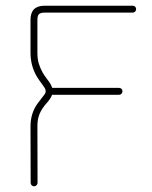

<svg xmlns="http://www.w3.org/2000/svg" viewBox="-20 -655 536 679"><path d="M100.6 3.9Q95.7 3.9 92 0.2Q88.4 -3.4 88.4 -8.3L87.9 -208Q87.9 -254.9 113.3 -289.6L127.9 -308.6Q135.3 -317.4 138.4 -322.3Q141.6 -327.1 141.6 -332Q141.6 -337.9 138.2 -343.8Q134.8 -349.6 127.4 -359.4Q118.7 -370.6 109.9 -384.8Q87.9 -422.9 87.9 -468.3V-585Q87.9 -634.8 137.7 -634.8H449.2Q454.6 -634.8 458 -631.3Q461.4 -627.9 461.4 -622.6Q461.4 -617.7 458 -614Q454.6 -610.4 449.2 -610.4H137.7Q123.5 -610.4 117.9 -605Q112.3 -599.6 112.3 -585V-468.3Q112.3 -445.8 117.4 -429.4Q122.6 -413.1 131.3 -397.5Q134.3 -392.1 145.5 -376.5Q160.6 -357.9 164.6 -344.2H400.9Q406.2 -344.2 409.7 -340.8Q413.1 -337.4 413.1 -332Q413.1 -327.1 409.7 -323.5Q406.2 -319.8 400.9 -319.8H164.1Q161.6 -312.5 157 -305.7Q152.3 -298.8 144 -289.1Q137.7 -282.2 132.8 -274.9Q123 -261.7 117.7 -246.1Q112.3 -230.5 112.3 -208L112.8 -8.3Q112.8 -3.4 109.1 0.2Q105.5 3.9 100.6 3.9Z"/></svg>

Font: Velvelyne Light
Style: Regular
Weight: 200
Designer: Manon Van der Borght et Mariel Nils
Foundry: Velvetyne
Version: Version 1.070